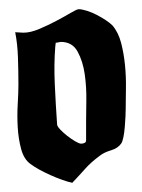

<svg xmlns="http://www.w3.org/2000/svg" viewBox="-20 -642 308 417"><path d="M151 -622Q158 -622 169 -618.5Q180 -615 190.5 -609.5Q201 -604 210 -598Q219 -592 224 -587Q237 -572 243 -549Q249 -526 251.5 -500.5Q254 -475 253.5 -449.5Q253 -424 253 -405Q253 -399 252.5 -388.5Q252 -378 251 -366Q250 -354 248 -344Q246 -334 243 -330Q236 -320 221 -315.5Q206 -311 197 -304Q177 -289 165.5 -276Q154 -263 137 -245Q118 -249 90 -261.5Q62 -274 46 -286Q32 -296 26 -318Q20 -340 18.5 -365.5Q17 -391 18.5 -416Q20 -441 20 -458Q20 -487 19 -517Q18 -547 13 -572L31 -571Q46 -571 65 -579Q84 -587 102 -596.5Q120 -606 133.5 -614Q147 -622 151 -622ZM100 -540Q97 -502 99 -458.5Q101 -415 104 -372Q104 -368 110.5 -361Q117 -354 126 -347Q135 -340 143.5 -335Q152 -330 156 -330Q160 -330 163.5 -331.5Q167 -333 167 -338V-379Q167 -395 167.5 -424Q168 -453 164 -481Q160 -509 148.5 -530Q137 -551 112 -551L101 -549Z"/></svg>

Font: CAT Schmalfette Thannhaeuser
Style: Regular
Weight: 700
Designer: Peter Wiegel nach Herbert Thanhaeuser 1939/40
Foundry: CAT-Fonts, Peter Wiegel
Version: Version 1.000